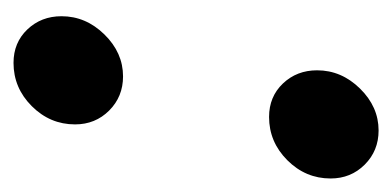

<svg xmlns="http://www.w3.org/2000/svg" viewBox="-171 -402 580 284"><g transform="rotate(-90 119.0 -260.0)"><path d="M88 -152Q118 -152 137.5 -131.5Q157 -111 157 -81Q157 -45 130 -17.5Q103 10 68 10Q38 10 17.5 -10.5Q-3 -31 -3 -61Q-3 -98 24 -125Q51 -152 88 -152ZM168 -530Q198 -530 217.5 -509.5Q237 -489 237 -459Q237 -423 210 -395.5Q183 -368 148 -368Q118 -368 97.5 -388.5Q77 -409 77 -439Q77 -476 104 -503Q131 -530 168 -530Z"/></g></svg>

Font: Red Hat Display
Style: Bold Italic
Weight: 700
Italic angle: -12°
Designer: Pentagram / MCKL
Foundry: Pentagram / MCKL
Version: Version 1.003; Red Hat Display Bold Italic